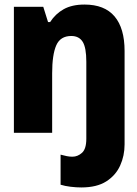

<svg xmlns="http://www.w3.org/2000/svg" viewBox="-20 -583 603 843"><path d="M41 0V-553H170L191 -486H200Q223 -522 259.5 -542.5Q296 -563 351 -563Q439 -563 483 -511Q527 -459 527 -359V51Q527 101 507.5 144Q488 187 446.5 213.5Q405 240 337 240Q315 240 290 237Q265 234 246 228V96Q261 100 273 102.5Q285 105 298 105Q321 105 340 88Q359 71 359 26V-312Q359 -374 343 -399.5Q327 -425 293 -425Q245 -425 227 -384Q209 -343 209 -261V0Z"/></svg>

Font: Noto Sans Mono SemiCondensed Black
Style: Regular
Weight: 900
Width: 4
Designer: Monotype Design Team
Foundry: Monotype Imaging Inc.
Version: Version 2.014; ttfautohint (v1.8.4.7-5d5b)